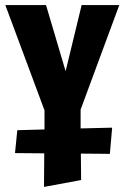

<svg xmlns="http://www.w3.org/2000/svg" viewBox="-20 -446 491 755"><path d="M297 59 421 56 412 159 298 158 299 262 153 289 154 157 39 156 48 66 155 63V-12L1 -426H161L238 -166L301 -426H449L297 -15Z"/></svg>

Font: Ysabeau Ultrabold
Style: Regular
Weight: 800
Designer: Christian Thalmann (Catharsis Fonts)
Version: Version 0.003